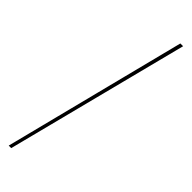

<svg xmlns="http://www.w3.org/2000/svg" viewBox="-361 -930 1082 1082"><g transform="rotate(45 179.5 -389.5)"><path d="M30 156 307 -935H329L50 156Z"/></g></svg>

Font: SVN-Poppins Thin
Style: Regular
Weight: 100
Designer: Ninad Kale (Devanagari), Jonny Pinhorn (Latin)
Foundry: Indian Type Foundry
Version: Version 3.002 2017